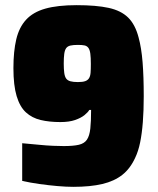

<svg xmlns="http://www.w3.org/2000/svg" viewBox="-20 -716 613 744"><path d="M264 8Q237 8 202.5 5Q168 2 132.5 -3Q97 -8 66 -15V-161Q101 -158 131 -155Q161 -152 186 -151Q211 -150 227 -150Q264 -150 285.5 -155Q307 -160 317 -175Q327 -190 330 -218Q333 -246 333 -290H326Q321 -281 307.5 -270Q294 -259 271 -251Q248 -243 214 -243Q171 -243 137.5 -251Q104 -259 80.5 -280.5Q57 -302 44.5 -343.5Q32 -385 32 -452Q32 -517 43 -563.5Q54 -610 81 -639.5Q108 -669 155.5 -682.5Q203 -696 277 -696Q353 -696 401 -685.5Q449 -675 476.5 -648Q504 -621 517 -571Q528 -531 532.5 -475Q537 -419 537 -343Q537 -288 533.5 -243Q530 -198 523 -164Q516 -130 504 -105Q485 -63 454 -38.5Q423 -14 376.5 -3Q330 8 264 8ZM282 -398Q300 -398 310 -401.5Q320 -405 325 -413Q330 -421 331 -434.5Q332 -448 332 -468Q332 -493 330 -508Q328 -523 322.5 -530.5Q317 -538 307.5 -540Q298 -542 282 -542Q264 -542 253 -539.5Q242 -537 236.5 -529.5Q231 -522 229 -507.5Q227 -493 227 -470Q227 -448 229 -433.5Q231 -419 236.5 -411.5Q242 -404 253 -401Q264 -398 282 -398Z"/></svg>

Font: Saira SemiCondensed Black
Style: Regular
Weight: 900
Width: 4
Designer: Hector Gatti with collaboration of the Omnibus-Type team
Foundry: Omnibus-Type
Version: Version 1.101